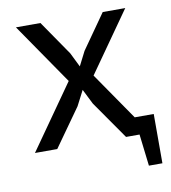

<svg xmlns="http://www.w3.org/2000/svg" viewBox="-72 -551 658 738"><g transform="rotate(-10 256.5 -182.0)"><path d="M27.3 0Q48.8 0 114.3 0Q140.6 -37.1 219.7 -148.4Q227.5 -163.1 250 -207Q257.8 -192.4 279.3 -148.4Q305.7 -111.3 382.8 0Q396.5 0 435.5 0Q439.5 31.2 450.2 124Q462.9 124 502.9 124Q502.9 76.2 502.9 -68.4Q484.4 -68.4 428.7 -68.4Q396.5 -115.2 300.8 -253.9Q341.8 -312.5 465.8 -488.3Q443.4 -488.3 377.9 -488.3Q354.5 -454.1 283.2 -353.5Q276.4 -339.8 254.9 -297.9Q248 -311.5 227.5 -353.5Q204.1 -386.7 134.8 -488.3Q110.4 -488.3 39.1 -488.3Q80.1 -428.7 203.1 -250Q159.2 -187.5 27.3 0Z"/></g></svg>

Font: Aptus Gothic JP
Style: Medium
Weight: 400
Designer: Fuminori Ogawa / Motoya
Version: Version 1